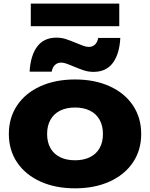

<svg xmlns="http://www.w3.org/2000/svg" viewBox="-20 -1030 834 1067"><path d="M29.2 -285.6Q29.2 -375.5 75.1 -444.2Q121.1 -512.8 204.4 -550.6Q287.8 -588.4 396.9 -588.4Q506.1 -588.4 589.5 -550.6Q672.8 -512.8 718.8 -444.2Q764.7 -375.5 764.7 -285.6Q764.7 -195.6 718.8 -127.4Q672.8 -59.1 589.5 -21.2Q506.1 16.6 396.9 16.6Q287.8 16.6 204.4 -21.2Q121.1 -59.1 75.1 -127.4Q29.2 -195.6 29.2 -285.6ZM552.1 -285.6Q552.1 -331 533.6 -364.2Q515.1 -397.5 480.1 -415Q445.1 -432.5 396.9 -432.5Q348.8 -432.5 313.8 -415Q278.8 -397.5 260.3 -364.2Q241.8 -331 241.8 -285.6Q241.8 -239.9 260.3 -206.9Q278.8 -174 313.8 -156.7Q348.8 -139.3 396.9 -139.3Q445.1 -139.3 480.1 -156.7Q515.1 -174 533.6 -206.9Q552.1 -239.9 552.1 -285.6ZM293.8 -820.8Q320.7 -820.8 345.1 -813.1Q369.4 -805.4 406 -790Q427.5 -780.9 443.9 -775.1Q460.4 -769.3 473.4 -769.3Q494.1 -769.3 507.8 -782.3Q521.4 -795.4 525.8 -819.1H648.6Q644 -730.2 607.1 -680.4Q570.2 -630.6 499.4 -630.6Q472.5 -630.6 448.1 -638.3Q423.8 -646 387.2 -661.4Q367.1 -670.1 350.3 -676.1Q333.5 -682.1 320.2 -682.1Q299.5 -682.1 285.5 -669.1Q271.4 -656 267.4 -631.9H144.6Q149.6 -721.5 186.7 -771.1Q223.8 -820.8 293.8 -820.8ZM151.1 -1009.9H642.8V-884.3H151.1Z"/></svg>

Font: Unbounded Variable
Style: Regular
Weight: 400
Designer: Luke Prowse, Jean-Baptiste Morizot, Fátima Lázaro, Florian Runge
Foundry: NaN
Version: Version 1.600;FEAKit 1.0